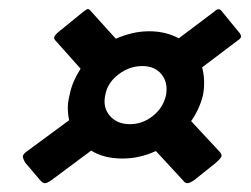

<svg xmlns="http://www.w3.org/2000/svg" viewBox="-20 -552 571 436"><path d="M71 -143 37 -183Q33 -190 32 -195Q31 -200 38 -206L137 -279Q134 -293 134 -307Q134 -321 138 -336Q141 -352 147.5 -367Q154 -382 163 -396L105 -461Q101 -466 105 -471.5Q109 -477 116 -482L170 -526Q178 -532 180.5 -531.5Q183 -531 187 -526L243 -464Q261 -472 280 -476.5Q299 -481 319 -481Q356 -481 386 -465L467 -526Q477 -536 484 -526L520 -482Q525 -477 527 -471.5Q529 -466 521 -461L439 -399Q447 -369 441 -336Q433 -304 414 -277L480 -206Q485 -200 482 -195Q479 -190 471 -183L421 -143Q411 -136 405.5 -136Q400 -136 395 -143L334 -209Q297 -192 258 -192Q216 -192 187 -210L97 -143Q87 -136 82 -136Q77 -136 71 -143ZM219 -336Q213 -308 229.5 -289Q246 -270 275 -270Q304 -270 327.5 -289Q351 -308 357 -336Q362 -364 347 -383Q332 -402 303 -402Q274 -402 249 -383Q224 -364 219 -336Z"/></svg>

Font: Glory Thin ExtraBold
Style: Italic
Weight: 800
Italic angle: -12°
Version: Version 1.011